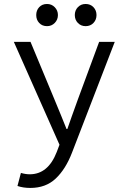

<svg xmlns="http://www.w3.org/2000/svg" viewBox="-20 -718 640 955"><path d="M213.9 -587.9Q189.9 -587.9 175 -603.8Q160.2 -619.6 160.2 -643.1Q160.2 -666.5 175 -682.4Q189.9 -698.2 213.9 -698.2Q236.8 -698.2 252.4 -682.1Q268.1 -666 268.1 -643.1Q268.1 -620.1 252.4 -604Q236.8 -587.9 213.9 -587.9ZM405.8 -587.9Q382.8 -587.9 367.4 -603.8Q352.1 -619.6 352.1 -643.1Q352.1 -666.5 367.4 -682.4Q382.8 -698.2 405.8 -698.2Q429.7 -698.2 444.8 -682.4Q460 -666.5 460 -643.1Q460 -619.6 444.8 -603.8Q429.7 -587.9 405.8 -587.9ZM130.9 216.8Q95.2 216.8 66.9 207L84 142.1Q106.9 148.9 127.9 148.9Q219.2 148.9 262.2 38.1L275.9 2L48.8 -509.8H131.8L251 -223.1Q262.2 -196.8 284.7 -141.4Q307.1 -85.9 311 -76.2H314.9Q318.4 -85.4 337.6 -140.9Q356.9 -196.3 367.2 -223.1L473.1 -509.8H550.8L337.9 42Q306.2 124 256.8 170.4Q207.5 216.8 130.9 216.8Z"/></svg>

Font: Office Code Pro D
Style: Regular
Weight: 400
Designer: Nathan Rutzky & Paul D. Hunt
Foundry: Adobe Systems Incorporated
Version: Version 1.004;PS 001.004;hotconv 1.0.70;makeotf.lib2.5.58329